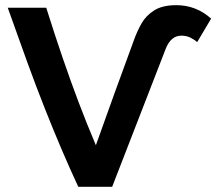

<svg xmlns="http://www.w3.org/2000/svg" viewBox="-20 -723 837 743"><path d="M283 0Q249 -73 217.5 -147Q186 -221 153.5 -303Q121 -385 86 -481Q51 -577 10 -693H159Q192 -588 222.5 -499Q253 -410 284 -328Q315 -246 351 -161Q387 -263 424 -364.5Q461 -466 498 -567Q510 -601 527.5 -632Q545 -663 577 -683Q609 -703 662 -703Q739 -703 797 -651L743 -560Q732 -570 716.5 -577.5Q701 -585 682 -585Q642 -585 622 -536Q570 -402 518 -268Q466 -134 414 0Z"/></svg>

Font: Ubuntu Sans
Style: Bold
Weight: 700
Designer: Dalton Maag Ltd
Foundry: Dalton Maag Ltd
Version: Version 1.006; ttfautohint (v1.8.4.7-5d5b)